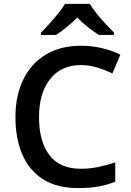

<svg xmlns="http://www.w3.org/2000/svg" viewBox="-20 -960 674 990"><path d="M397.9 -624.5Q295.4 -624.5 238.3 -552.2Q181.2 -480 181.2 -356.4Q181.2 -231.9 234.1 -160.9Q287.1 -89.8 397 -89.8Q442.4 -89.8 485.4 -98.6Q528.3 -107.4 574.2 -122.6V-22.9Q530.8 -5.9 486.3 2Q441.9 9.8 383.8 9.8Q273.9 9.8 202.1 -35.6Q130.4 -81.1 95 -163.6Q59.6 -246.1 59.6 -356.9Q59.6 -464.8 98.9 -547.6Q138.2 -630.4 213.9 -677.2Q289.6 -724.1 398.4 -724.1Q452.1 -724.1 504.2 -712.2Q556.2 -700.2 600.6 -678.2L559.6 -581.5Q522.5 -599.1 481.7 -611.8Q440.9 -624.5 397.9 -624.5ZM443.4 -939.9Q456.1 -917.5 478.5 -889.9Q501 -862.3 525.1 -836.2Q549.3 -810.1 567.9 -792V-779.8H489.7Q463.4 -796.4 433.8 -819.6Q404.3 -842.8 378.4 -869.6Q352.1 -842.8 323.5 -819.8Q294.9 -796.9 269 -779.8H191.4V-792Q210 -810.5 233.6 -836.7Q257.3 -862.8 279.5 -890.1Q301.8 -917.5 314.9 -939.9Z"/></svg>

Font: Open Sans SemiBold
Style: Regular
Weight: 600
Designer: Monotype Design Team
Foundry: Monotype Imaging Inc.
Version: Version 3.003; ttfautohint (v1.8.4)